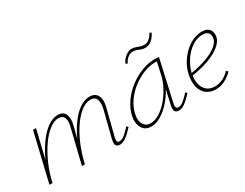

<svg xmlns="http://www.w3.org/2000/svg" viewBox="-67 -997 1788 1403"><g transform="rotate(-30 827.0 -296.0)"><path d="M634 4Q620 4 610.5 -3Q601 -10 599.5 -23Q598 -36 602 -56L659 -282Q670 -329 659.5 -359Q649 -389 609 -389Q573 -389 534.5 -361Q496 -333 459 -281Q422 -229 391 -158Q360 -87 340 0H321Q344 -94 377 -170.5Q410 -247 449.5 -301Q489 -355 531.5 -383.5Q574 -412 615 -412Q646 -412 665 -396.5Q684 -381 689 -352Q694 -323 683 -280L627 -59Q623 -40 626 -29.5Q629 -19 643 -19Q666 -19 689.5 -38.5Q713 -58 741 -89L753 -77Q720 -40 690.5 -18Q661 4 634 4ZM41 0 138 -408H163L66 0ZM48 0Q68 -84 101 -159Q134 -234 174.5 -291Q215 -348 259.5 -380Q304 -412 348 -412Q393 -412 408.5 -377.5Q424 -343 410 -288L338 0H315L385 -287Q398 -335 386.5 -362Q375 -389 340 -389Q303 -389 262.5 -358Q222 -327 184 -272.5Q146 -218 115 -148Q84 -78 67 0Z M899 4Q849 4 826.5 -35.5Q804 -75 814 -129Q827 -189 863 -240.5Q899 -292 949 -330Q999 -368 1055 -389.5Q1111 -411 1164 -411Q1175 -411 1184 -410Q1193 -409 1201 -408L1123 -61Q1114 -19 1142 -19Q1163 -19 1186.5 -38.5Q1210 -58 1238 -89L1250 -77Q1217 -40 1188 -18Q1159 4 1133 4Q1118 4 1108.5 -3Q1099 -10 1097 -23.5Q1095 -37 1099 -57L1141 -243L1164 -277Q1153 -229 1126.5 -179.5Q1100 -130 1063 -88.5Q1026 -47 983.5 -21.5Q941 4 899 4ZM907 -19Q944 -19 982.5 -43Q1021 -67 1054.5 -105.5Q1088 -144 1112.5 -190Q1137 -236 1147 -278L1174 -399L1187 -386Q1182 -388 1173 -388.5Q1164 -389 1156 -389Q1110 -389 1060 -369.5Q1010 -350 964 -315Q918 -280 885 -232.5Q852 -185 841 -129Q831 -80 850.5 -49.5Q870 -19 907 -19ZM979 -481 964 -488Q974 -511 989.5 -527Q1005 -543 1022.5 -552Q1040 -561 1056 -561Q1074 -561 1089 -555.5Q1104 -550 1120 -544.5Q1136 -539 1154 -539Q1178 -539 1197 -555.5Q1216 -572 1229 -597L1244 -590Q1227 -555 1203 -535.5Q1179 -516 1149 -516Q1130 -516 1115 -522Q1100 -528 1086 -533.5Q1072 -539 1053 -539Q1032 -539 1012 -523.5Q992 -508 979 -481Z M1446 5Q1398 5 1366 -20Q1334 -45 1323.5 -90Q1313 -135 1326 -194Q1340 -253 1376.5 -303Q1413 -353 1462 -383Q1511 -413 1562 -413Q1598 -413 1615.5 -399Q1633 -385 1637.5 -365.5Q1642 -346 1638 -326Q1631 -292 1594 -260.5Q1557 -229 1493.5 -205Q1430 -181 1340 -167V-186Q1421 -199 1480 -220.5Q1539 -242 1573 -269.5Q1607 -297 1613 -326Q1615 -337 1613.5 -352Q1612 -367 1599 -379Q1586 -391 1555 -391Q1510 -391 1468 -363Q1426 -335 1395.5 -290Q1365 -245 1351 -195Q1339 -143 1347 -102.5Q1355 -62 1381.5 -39.5Q1408 -17 1450 -17Q1480 -17 1511.5 -30.5Q1543 -44 1575 -77L1588 -62Q1565 -40 1541.5 -25Q1518 -10 1494.5 -2.5Q1471 5 1446 5Z"/></g></svg>

Font: Ysabeau Infant Thin
Style: Italic
Weight: 250
Italic angle: -12°
Designer: Christian Thalmann (Catharsis Fonts)
Version: Version 2.001;gftools[0.9.30]; featfreeze: ss01,ss02,lnum